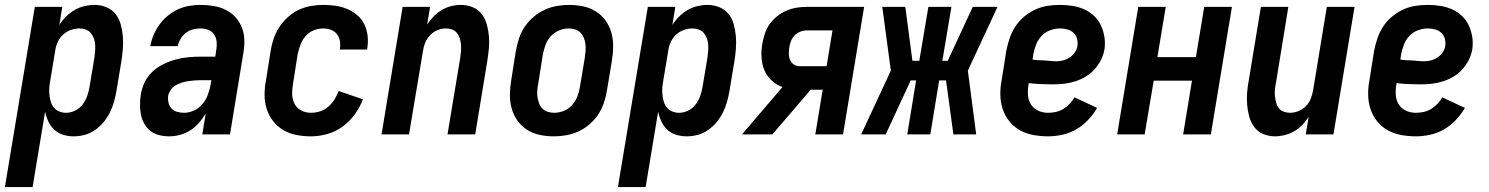

<svg xmlns="http://www.w3.org/2000/svg" viewBox="-53 -548 6073 783"><path d="M-33 215 89 -520H201L189 -446Q201 -465 216.5 -480.5Q232 -496 251 -507Q270 -518 291 -523Q312 -528 332 -528Q358 -528 381 -518.5Q404 -509 418.5 -490.5Q433 -472 439.5 -448Q446 -424 448 -399.5Q450 -375 448 -349Q446 -323 442 -298L422 -178Q418 -155 412 -133Q406 -111 395.5 -90Q385 -69 370 -50.5Q355 -32 335 -18Q315 -4 292.5 2Q270 8 248 8Q225 8 204 1.5Q183 -5 168 -19.5Q153 -34 144 -53Q135 -72 131 -93L80 215ZM217 -88Q235 -88 253.5 -97Q272 -106 284 -122Q296 -138 302.5 -156.5Q309 -175 312 -193L332 -313Q334 -327 335 -340.5Q336 -354 335 -367Q334 -380 329.5 -392Q325 -404 317 -413.5Q309 -423 296.5 -427.5Q284 -432 271 -432Q253 -432 235 -425.5Q217 -419 203 -405.5Q189 -392 181.5 -374.5Q174 -357 172 -340L152 -220Q149 -205 148 -190Q147 -175 148.5 -161Q150 -147 154 -133.5Q158 -120 166.5 -109.5Q175 -99 188.5 -93.5Q202 -88 217 -88Z M637 8Q616 8 596 3Q576 -2 561 -13.5Q546 -25 536 -42.5Q526 -60 522 -79.5Q518 -99 518 -119.5Q518 -140 521 -161Q525 -187 536.5 -211.5Q548 -236 568 -255Q588 -274 612.5 -286Q637 -298 662.5 -305Q688 -312 714 -314.5Q740 -317 765 -317H825L829 -345Q832 -361 830.5 -377.5Q829 -394 820.5 -407Q812 -420 797 -426Q782 -432 765 -432Q750 -432 734 -428Q718 -424 705 -414Q692 -404 683.5 -389.5Q675 -375 672 -360H560Q564 -383 573.5 -405.5Q583 -428 597.5 -448Q612 -468 631.5 -484Q651 -500 673 -510Q695 -520 718.5 -524Q742 -528 765 -528Q792 -528 818.5 -523.5Q845 -519 868 -507.5Q891 -496 908 -477Q925 -458 934 -434Q943 -410 943.5 -383Q944 -356 939 -329L885 0H772L786 -85Q774 -65 758.5 -47Q743 -29 723 -16.5Q703 -4 681 2Q659 8 637 8ZM697 -88Q718 -88 738.5 -97.5Q759 -107 773 -124Q787 -141 794.5 -161.5Q802 -182 806 -203L809 -221H765Q753 -221 740 -220Q727 -219 714 -217Q701 -215 688.5 -211Q676 -207 664 -200.5Q652 -194 644 -182.5Q636 -171 633 -159Q631 -144 634 -130Q637 -116 646 -106Q655 -96 669 -92Q683 -88 697 -88Z M1215 8Q1185 8 1156 2.5Q1127 -3 1102.5 -17.5Q1078 -32 1060.5 -54.5Q1043 -77 1034.5 -104.5Q1026 -132 1026 -162Q1026 -192 1032 -222L1051 -342Q1055 -367 1063.5 -391.5Q1072 -416 1086.5 -438Q1101 -460 1121.5 -478.5Q1142 -497 1165.5 -508Q1189 -519 1214.5 -523.5Q1240 -528 1265 -528Q1290 -528 1315 -524.5Q1340 -521 1362.5 -511.5Q1385 -502 1403.5 -486.5Q1422 -471 1432.5 -449.5Q1443 -428 1446 -403Q1449 -378 1445 -352Q1445 -350 1444.5 -348.5Q1444 -347 1444 -346H1332Q1333 -347 1333 -347.5Q1333 -348 1333 -349Q1336 -365 1333 -381.5Q1330 -398 1320.5 -409.5Q1311 -421 1296 -426.5Q1281 -432 1265 -432Q1245 -432 1225.5 -424Q1206 -416 1192.5 -400Q1179 -384 1172 -365Q1165 -346 1161 -327L1142 -207Q1138 -185 1138.5 -164Q1139 -143 1148 -125Q1157 -107 1175.5 -97.5Q1194 -88 1215 -88Q1234 -88 1252.5 -94Q1271 -100 1286 -113Q1301 -126 1311.5 -143Q1322 -160 1328 -177L1427 -143Q1415 -111 1394 -82Q1373 -53 1344.5 -32Q1316 -11 1282 -1.5Q1248 8 1215 8Z M1503 0 1589 -520H1701L1689 -448Q1701 -466 1716 -481.5Q1731 -497 1749 -507.5Q1767 -518 1787 -523Q1807 -528 1827 -528Q1852 -528 1875 -518.5Q1898 -509 1912 -490Q1926 -471 1932.5 -447.5Q1939 -424 1941 -399Q1943 -374 1940.5 -348.5Q1938 -323 1934 -298L1885 0H1772L1824 -313Q1826 -327 1827 -340Q1828 -353 1827 -366Q1826 -379 1822 -391.5Q1818 -404 1810.5 -413.5Q1803 -423 1791 -427.5Q1779 -432 1766 -432Q1748 -432 1731 -425Q1714 -418 1701 -404.5Q1688 -391 1681 -374Q1674 -357 1672 -340L1615 0Z M2206 8Q2176 8 2147.5 2Q2119 -4 2096 -19Q2073 -34 2057 -56.5Q2041 -79 2033.5 -106.5Q2026 -134 2026.5 -163.5Q2027 -193 2032 -222L2051 -342Q2056 -367 2064 -392Q2072 -417 2087 -439Q2102 -461 2123 -479Q2144 -497 2168 -508Q2192 -519 2217.5 -523.5Q2243 -528 2267 -528Q2297 -528 2325.5 -522Q2354 -516 2377.5 -501Q2401 -486 2417 -463.5Q2433 -441 2440.5 -413.5Q2448 -386 2447.5 -356.5Q2447 -327 2442 -298L2422 -178Q2418 -153 2409.5 -128Q2401 -103 2386.5 -81Q2372 -59 2351 -41Q2330 -23 2306 -12Q2282 -1 2256.5 3.5Q2231 8 2206 8ZM2207 -88Q2227 -88 2246.5 -96Q2266 -104 2280 -119.5Q2294 -135 2301.5 -154.5Q2309 -174 2312 -193L2332 -313Q2334 -327 2335 -341Q2336 -355 2334.5 -368Q2333 -381 2328 -393.5Q2323 -406 2314 -415Q2305 -424 2292.5 -428Q2280 -432 2266 -432Q2247 -432 2227.5 -424Q2208 -416 2193.5 -400.5Q2179 -385 2172 -365.5Q2165 -346 2161 -327L2142 -207Q2139 -193 2138 -179Q2137 -165 2139 -152Q2141 -139 2145.5 -126.5Q2150 -114 2159 -105Q2168 -96 2181 -92Q2194 -88 2207 -88Z M2467 215 2589 -520H2701L2689 -446Q2701 -465 2716.5 -480.5Q2732 -496 2751 -507Q2770 -518 2791 -523Q2812 -528 2832 -528Q2858 -528 2881 -518.5Q2904 -509 2918.5 -490.5Q2933 -472 2939.5 -448Q2946 -424 2948 -399.5Q2950 -375 2948 -349Q2946 -323 2942 -298L2922 -178Q2918 -155 2912 -133Q2906 -111 2895.5 -90Q2885 -69 2870 -50.5Q2855 -32 2835 -18Q2815 -4 2792.5 2Q2770 8 2748 8Q2725 8 2704 1.5Q2683 -5 2668 -19.5Q2653 -34 2644 -53Q2635 -72 2631 -93L2580 215ZM2717 -88Q2735 -88 2753.5 -97Q2772 -106 2784 -122Q2796 -138 2802.5 -156.5Q2809 -175 2812 -193L2832 -313Q2834 -327 2835 -340.5Q2836 -354 2835 -367Q2834 -380 2829.5 -392Q2825 -404 2817 -413.5Q2809 -423 2796.5 -427.5Q2784 -432 2771 -432Q2753 -432 2735 -425.5Q2717 -419 2703 -405.5Q2689 -392 2681.5 -374.5Q2674 -357 2672 -340L2652 -220Q2649 -205 2648 -190Q2647 -175 2648.5 -161Q2650 -147 2654 -133.5Q2658 -120 2666.5 -109.5Q2675 -99 2688.5 -93.5Q2702 -88 2717 -88Z M2973 0 3138 -193Q3113 -202 3093.5 -220Q3074 -238 3064 -262.5Q3054 -287 3052.5 -315Q3051 -343 3056 -371Q3060 -392 3066.5 -412Q3073 -432 3086 -450Q3099 -468 3116.5 -482Q3134 -496 3154 -504.5Q3174 -513 3195 -516.5Q3216 -520 3237 -520H3471L3385 0H3272L3302 -182H3253L3097 0ZM3208 -278H3318L3342 -424H3237Q3224 -424 3211 -419Q3198 -414 3188 -404Q3178 -394 3173 -381Q3168 -368 3166 -356Q3164 -342 3164 -329Q3164 -316 3169 -304Q3174 -292 3184.5 -285Q3195 -278 3208 -278Z M3928 0H3835L3805 -220H3777L3741 0H3647L3683 -220H3661L3559 0H3459L3580 -260L3545 -520H3639L3668 -300H3696L3733 -520H3827L3790 -300H3812L3914 -520H4015L3894 -260Z M4221 8Q4191 8 4161 2.5Q4131 -3 4106 -17Q4081 -31 4063 -53.5Q4045 -76 4036 -103.5Q4027 -131 4026.5 -161.5Q4026 -192 4032 -222L4051 -342Q4056 -367 4064.5 -392Q4073 -417 4087.5 -439.5Q4102 -462 4123.5 -480Q4145 -498 4169 -509Q4193 -520 4218.5 -524Q4244 -528 4269 -528Q4295 -528 4320.5 -524Q4346 -520 4368.5 -510Q4391 -500 4409 -483Q4427 -466 4437 -444Q4447 -422 4451 -397Q4455 -372 4451 -346Q4447 -324 4436.5 -303Q4426 -282 4410 -264.5Q4394 -247 4373.5 -235Q4353 -223 4331 -216Q4309 -209 4286.5 -206.5Q4264 -204 4242 -204Q4217 -204 4192 -205Q4167 -206 4142 -209V-207Q4138 -185 4139 -163Q4140 -141 4150.5 -123.5Q4161 -106 4180 -97Q4199 -88 4221 -88Q4237 -88 4253 -91.5Q4269 -95 4283 -103.5Q4297 -112 4309 -124.5Q4321 -137 4329 -151L4421 -108Q4406 -82 4384.5 -59Q4363 -36 4336 -20.5Q4309 -5 4279.5 1.5Q4250 8 4221 8ZM4254 -298Q4268 -298 4282 -301.5Q4296 -305 4308.5 -313Q4321 -321 4330 -334Q4339 -347 4341 -361Q4343 -376 4339 -390.5Q4335 -405 4324.5 -414.5Q4314 -424 4299.5 -428Q4285 -432 4270 -432Q4250 -432 4229.5 -424.5Q4209 -417 4194.5 -401.5Q4180 -386 4172.5 -366.5Q4165 -347 4161 -327L4158 -305Q4170 -303 4182 -302.5Q4194 -302 4206 -301.5Q4218 -301 4230 -299.5Q4242 -298 4254 -298Z M4503 0 4589 -520H4701L4667 -315H4824L4858 -520H4971L4885 0H4772L4808 -219H4652L4615 0Z M5147 8Q5121 8 5098.5 -1.5Q5076 -11 5062 -30Q5048 -49 5041.5 -72.5Q5035 -96 5033 -121Q5031 -146 5033 -171.5Q5035 -197 5040 -222L5089 -520H5201L5150 -207Q5147 -193 5146 -180Q5145 -167 5146.5 -154Q5148 -141 5151.5 -128.5Q5155 -116 5162.5 -106.5Q5170 -97 5182.5 -92.5Q5195 -88 5208 -88Q5225 -88 5242.5 -95Q5260 -102 5273 -115.5Q5286 -129 5292.5 -146Q5299 -163 5302 -180L5358 -520H5471L5385 0H5272L5284 -72Q5273 -54 5258 -38.5Q5243 -23 5224.5 -12.5Q5206 -2 5186 3Q5166 8 5147 8Z M5721 8Q5691 8 5661 2.5Q5631 -3 5606 -17Q5581 -31 5563 -53.5Q5545 -76 5536 -103.5Q5527 -131 5526.5 -161.5Q5526 -192 5532 -222L5551 -342Q5556 -367 5564.5 -392Q5573 -417 5587.5 -439.5Q5602 -462 5623.5 -480Q5645 -498 5669 -509Q5693 -520 5718.5 -524Q5744 -528 5769 -528Q5795 -528 5820.5 -524Q5846 -520 5868.5 -510Q5891 -500 5909 -483Q5927 -466 5937 -444Q5947 -422 5951 -397Q5955 -372 5951 -346Q5947 -324 5936.5 -303Q5926 -282 5910 -264.5Q5894 -247 5873.5 -235Q5853 -223 5831 -216Q5809 -209 5786.5 -206.5Q5764 -204 5742 -204Q5717 -204 5692 -205Q5667 -206 5642 -209V-207Q5638 -185 5639 -163Q5640 -141 5650.5 -123.5Q5661 -106 5680 -97Q5699 -88 5721 -88Q5737 -88 5753 -91.5Q5769 -95 5783 -103.5Q5797 -112 5809 -124.5Q5821 -137 5829 -151L5921 -108Q5906 -82 5884.5 -59Q5863 -36 5836 -20.5Q5809 -5 5779.5 1.5Q5750 8 5721 8ZM5754 -298Q5768 -298 5782 -301.5Q5796 -305 5808.5 -313Q5821 -321 5830 -334Q5839 -347 5841 -361Q5843 -376 5839 -390.5Q5835 -405 5824.5 -414.5Q5814 -424 5799.5 -428Q5785 -432 5770 -432Q5750 -432 5729.5 -424.5Q5709 -417 5694.5 -401.5Q5680 -386 5672.5 -366.5Q5665 -347 5661 -327L5658 -305Q5670 -303 5682 -302.5Q5694 -302 5706 -301.5Q5718 -301 5730 -299.5Q5742 -298 5754 -298Z"/></svg>

Font: Iosevka SS04
Style: Bold Italic
Weight: 700
Italic angle: -9°
Monospace: yes
Designer: Belleve Invis
Foundry: Belleve Invis
Version: Version 19.0.0; ttfautohint (v1.8.4)